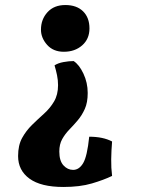

<svg xmlns="http://www.w3.org/2000/svg" viewBox="-20 -486 577 764"><path d="M232 258Q143 258 97.5 225Q52 192 52 135Q52 92 68 63Q84 34 107.5 11Q131 -12 155 -33.5Q179 -55 195 -82Q211 -109 211 -147Q211 -167 207 -186.5Q203 -206 197 -226Q211 -235 232.5 -239Q254 -243 273 -243Q295 -229 312 -193Q329 -157 329 -116Q329 -78 317.5 -52.5Q306 -27 289.5 -7.5Q273 12 256 29.5Q239 47 227.5 67.5Q216 88 216 117Q216 154 232.5 172Q249 190 271 190Q295 190 311 163Q327 136 335 58Q390 58 426 77Q423 113 422.5 147.5Q422 182 426 214Q393 230 345.5 244Q298 258 232 258ZM240 -466Q285 -466 310.5 -441Q336 -416 336 -373Q336 -331 307 -305.5Q278 -280 234 -280Q192 -280 167.5 -307.5Q143 -335 143 -368Q143 -409 169 -437.5Q195 -466 240 -466Z"/></svg>

Font: Vollkorn ExtraBold
Style: Regular
Weight: 800
Designer: Friedrich Althausen
Foundry: Friedrich Althausen
Version: Version 5.000; ttfautohint (v1.8.3)